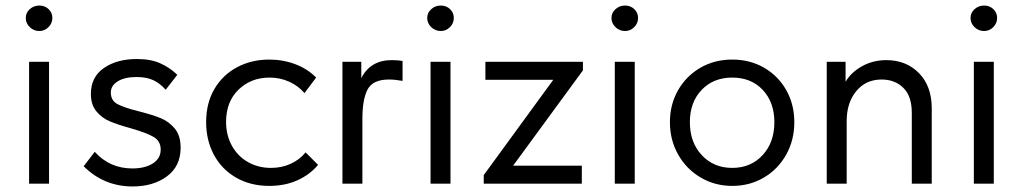

<svg xmlns="http://www.w3.org/2000/svg" viewBox="-20 -663 3692 693"><path d="M157 0H85V-440H157ZM73 -598Q73 -617 87.5 -630Q102 -643 122 -643Q142 -643 155.5 -630Q169 -617 169 -598Q169 -579 155 -565Q141 -551 122 -551Q102 -551 87.5 -565Q73 -579 73 -598Z M282 -63 322 -115Q376 -55 458 -55Q503 -55 531.5 -73Q560 -91 560 -123Q560 -154 534 -169Q508 -184 452 -200Q405 -213 376.5 -225Q348 -237 328 -261Q308 -285 308 -324Q308 -385 355 -417.5Q402 -450 474 -450Q524 -450 558.5 -434.5Q593 -419 620 -393L578 -339Q558 -362 533.5 -373.5Q509 -385 473 -385Q430 -385 405 -369.5Q380 -354 380 -329Q380 -300 404.5 -287Q429 -274 482 -261Q529 -249 559 -237Q589 -225 610.5 -199.5Q632 -174 632 -130Q632 -63 582.5 -26.5Q533 10 459 10Q355 10 282 -63Z M724 -222Q724 -291 754 -342Q784 -393 836 -420.5Q888 -448 952 -448Q1002 -448 1046.5 -431Q1091 -414 1121 -383L1079 -327Q1057 -353 1024 -368Q991 -383 953 -383Q886 -383 841 -339.5Q796 -296 796 -223Q796 -175 817 -137Q838 -99 875 -78Q912 -57 958 -57Q997 -57 1029.5 -72Q1062 -87 1083 -113L1128 -68Q1099 -33 1054 -12.5Q1009 8 952 8Q884 8 832 -22Q780 -52 752 -104.5Q724 -157 724 -222Z M1433 -443V-371Q1406 -376 1384 -376Q1326 -376 1307 -340.5Q1288 -305 1288 -234V0H1216V-440H1284V-381Q1317 -446 1394 -446Q1417 -446 1433 -443Z M1606 0H1534V-440H1606ZM1522 -598Q1522 -617 1536.5 -630Q1551 -643 1571 -643Q1591 -643 1604.5 -630Q1618 -617 1618 -598Q1618 -579 1604 -565Q1590 -551 1571 -551Q1551 -551 1536.5 -565Q1522 -579 1522 -598Z M2080 0H1726V-31L1977 -375H1732V-440H2084V-409L1832 -65H2080Z M2271 0H2199V-440H2271ZM2187 -598Q2187 -617 2201.5 -630Q2216 -643 2236 -643Q2256 -643 2269.5 -630Q2283 -617 2283 -598Q2283 -579 2269 -565Q2255 -551 2236 -551Q2216 -551 2201.5 -565Q2187 -579 2187 -598Z M2398 -222Q2398 -286 2427.5 -337.5Q2457 -389 2508 -418.5Q2559 -448 2623 -448Q2687 -448 2738 -418.5Q2789 -389 2818 -337.5Q2847 -286 2847 -222Q2847 -157 2817.5 -104.5Q2788 -52 2737 -22Q2686 8 2623 8Q2560 8 2508.5 -22.5Q2457 -53 2427.5 -105.5Q2398 -158 2398 -222ZM2775 -222Q2775 -294 2733 -338.5Q2691 -383 2623 -383Q2555 -383 2512.5 -338.5Q2470 -294 2470 -222Q2470 -149 2513 -103Q2556 -57 2623 -57Q2690 -57 2732.5 -103Q2775 -149 2775 -222Z M3343 -272V0H3271V-256Q3271 -316 3240.5 -346Q3210 -376 3162 -376Q3105 -376 3070.5 -334Q3036 -292 3036 -226V0H2964V-440H3032V-368Q3052 -402 3091.5 -424Q3131 -446 3179 -446Q3251 -446 3297 -399Q3343 -352 3343 -272Z M3567 0H3495V-440H3567ZM3483 -598Q3483 -617 3497.5 -630Q3512 -643 3532 -643Q3552 -643 3565.5 -630Q3579 -617 3579 -598Q3579 -579 3565 -565Q3551 -551 3532 -551Q3512 -551 3497.5 -565Q3483 -579 3483 -598Z"/></svg>

Font: Tilda Sans
Style: Regular
Weight: 400
Designer: ParaType Ltd
Foundry: ParaType Ltd
Version: Version 1.002W